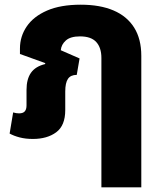

<svg xmlns="http://www.w3.org/2000/svg" viewBox="-20 -582 686 818"><path d="M412 216V-100H582V216ZM120 10Q89 10 64 3.5Q39 -3 21 -13L36 -103Q43 -101 49 -100Q55 -99 61 -99Q78 -99 85.5 -107.5Q93 -116 93 -133V-199Q93 -245 112 -272Q131 -299 172 -309L173 -313L65 -352V-375Q65 -427 94 -469.5Q123 -512 180.5 -537Q238 -562 324 -562Q406 -562 463.5 -537.5Q521 -513 551.5 -464.5Q582 -416 582 -344V0H412V-335Q412 -379 390 -403Q368 -427 321 -427Q280 -427 260.5 -409.5Q241 -392 239 -368L319 -333L307 -263Q281 -263 269.5 -246Q258 -229 258 -192V-113Q258 -47 219.5 -18.5Q181 10 120 10Z"/></svg>

Font: Noto Sans Thai ExtraBold
Style: Regular
Weight: 800
Version: Version 2.001